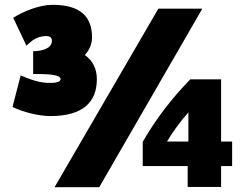

<svg xmlns="http://www.w3.org/2000/svg" viewBox="-20 -754 1017 799"><path d="M207 25 639 -718H822L393 25ZM173 -604C135 -604 112 -585 90 -564L35 -680C79 -708 146 -734 199 -734C317 -734 363 -682 363 -599C363 -570 352 -546 333 -525C367 -501 383 -467 383 -424C383 -330 326 -271 190 -271C140 -271 74 -288 32 -309L66 -440C128 -414 156 -409 189 -409C222 -409 232 -416 232 -425C232 -441 191 -446 140 -446H118V-541C153 -541 196 -551 196 -585C196 -598 186 -604 173 -604ZM900 -165H946V-63H900V24H761V-63H574V-164C629 -259 694 -344 772 -424H900ZM675 -165H764V-286C735 -254 705 -215 675 -165Z"/></svg>

Font: Repo Black
Style: Regular
Weight: 900
Designer: Stefan Peev
Foundry: Context Ltd
Version: Version 1.502